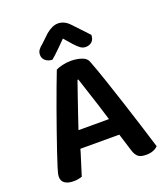

<svg xmlns="http://www.w3.org/2000/svg" viewBox="-151 -934 910 1048"><g transform="rotate(-20 304.5 -410.5)"><path d="M190 -145Q187 -136 185 -127Q178 -104 170.5 -80.5Q163 -57 156.5 -36Q150 -15 145 1Q135 4 123.5 6.5Q112 9 96 9Q64 9 45.5 -3.5Q27 -16 27 -41Q27 -52 30.5 -64Q34 -76 38 -91Q48 -124 65 -173.5Q82 -223 102 -281Q122 -339 143.5 -398Q165 -457 184 -508.5Q203 -560 217 -595Q229 -602 254 -608Q279 -614 305 -614Q339 -614 367.5 -604Q396 -594 403 -572Q424 -517 448 -446Q472 -375 497 -298Q522 -221 545 -148Q568 -75 586 -16Q576 -5 558.5 2Q541 9 518 9Q485 9 470.5 -3.5Q456 -16 448 -42L416 -145ZM309 -504H304Q291 -468 275.5 -422Q260 -376 243 -327Q228 -284 215 -244H392Q377 -291 363 -338Q347 -387 333 -430Q319 -473 309 -504ZM306 -743Q286 -723 262.5 -699.5Q239 -676 213 -654Q189 -655 173.5 -668Q158 -681 158 -702Q158 -718 166.5 -730Q175 -742 194 -757L238 -799Q276 -830 308 -830Q346 -830 377 -796L459 -709Q459 -684 445 -670.5Q431 -657 408 -657Q393 -657 379.5 -666Q366 -675 347 -696Z"/></g></svg>

Font: Baloo Bhaijaan 2 SemiBold
Style: Regular
Weight: 600
Designer: Sanskriti Dholi, Noopur Datye and Ek Type
Foundry: Ek Type
Version: Version 1.700